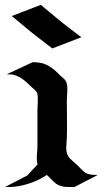

<svg xmlns="http://www.w3.org/2000/svg" viewBox="-45 -757 429 778"><path d="M87.6 -505.1Q102.8 -504.6 116.8 -502.7Q130.9 -500.7 144.5 -493.9Q156.2 -488.3 166.5 -480.6Q176.8 -472.9 186 -464.1Q189.5 -460.9 192.9 -457.2Q196.3 -453.4 200 -450.2Q203.6 -447.3 207.5 -444.1Q211.4 -440.9 214.8 -437.4Q218.3 -433.8 220.9 -429.7Q223.6 -425.5 224.9 -420.9Q227.3 -412.4 227.7 -403.6Q228 -394.8 227.7 -386Q227.3 -377.2 226.6 -368.3Q225.8 -359.4 225.8 -350.8Q225.8 -312.7 226.4 -275Q227.1 -237.3 225.8 -199.2Q225.6 -189.7 224.7 -180.1Q223.9 -170.4 223.4 -160.9Q223.1 -147.2 225.6 -138.1Q228 -128.9 233 -121.7Q238 -114.5 245.6 -107.9Q253.2 -101.3 262.9 -92.8Q268.3 -88.1 273.6 -82.5Q278.8 -76.9 284.2 -71.4Q289.6 -65.9 295.3 -61.2Q301 -56.4 307.6 -53.7Q317.9 -49.6 329 -48.8Q340.1 -48.1 351.1 -48.1L256.3 1Q241 1 225 0.5Q209 0 194.6 -5.9Q188.5 -8.3 183 -12.2Q177.5 -16.1 172.6 -20.6Q167.7 -25.1 163.1 -30Q158.4 -34.9 154.1 -39.3Q149.7 -43.7 144.5 -48.1Q131.6 -39.3 116.6 -31.6Q101.6 -23.9 85.7 -17.9Q69.8 -12 53.6 -7.8Q37.4 -3.7 22.5 -1.5Q10.5 0.2 -1.3 0.6Q-13.2 1 -25.1 1L65.4 -45.9Q76.4 -56.9 86.4 -68.5Q96.4 -80.1 107.4 -91.1Q104.7 -99.6 104.2 -108.4Q103.8 -117.2 104.2 -126.1Q104.7 -135 105.7 -143.9Q106.7 -152.8 106.7 -161.6V-309.6Q106.7 -318.4 107.3 -327Q107.9 -335.7 108.2 -344.5Q108.4 -353.3 108 -361.9Q107.7 -370.6 105.7 -379.2Q103.8 -383.8 100.7 -387.5Q97.7 -391.1 94.1 -394.4Q90.6 -397.7 86.8 -400.9Q83 -404.1 79.6 -407.5Q72 -415 64.5 -422Q56.9 -429 48.6 -435.1Q40.3 -441.2 31.2 -445.8Q22.2 -450.4 11.7 -453.4Q4.6 -455.3 -2.9 -455.4Q-10.5 -455.6 -17.6 -456.1ZM120.4 -737.3Q141.6 -719.7 155.5 -708.1Q169.4 -696.5 178.7 -688.8Q188 -681.2 194 -676.3Q200 -671.4 205.1 -667.2Q210.2 -663.1 215.8 -658.7Q221.4 -654.3 230.1 -647.7Q238.8 -641.1 251.7 -631.2Q264.6 -621.3 284.7 -606Q255.1 -594.5 225.8 -583.4Q196.5 -572.3 167 -560.8Q147 -576.2 134 -586.1Q121.1 -595.9 112.4 -602.7Q103.8 -609.4 98.1 -613.8Q92.5 -618.2 87.4 -622.2Q82.3 -626.2 76.3 -631.1Q70.3 -636 61 -643.8Q51.8 -651.6 37.8 -663.1Q23.9 -674.6 2.7 -692.1Z"/></svg>

Font: Autopia
Style: Bold
Weight: 700
Designer: Antoine Gelgon
Foundry: Antoine Gelgon
Version: 001.000